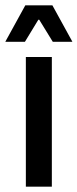

<svg xmlns="http://www.w3.org/2000/svg" viewBox="-34 -704 292 724"><path d="M63.5 0V-489H161.5V0ZM61.5 -684H163.5L238.5 -547.5V-546.5H165L114 -629.5H110.5L60 -546.5H-13.5V-547.5Z"/></svg>

Font: Anek Tamil Medium Medium
Style: Regular
Weight: 500
Version: Version 1.003